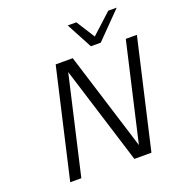

<svg xmlns="http://www.w3.org/2000/svg" viewBox="-154 -1022 1086 1153"><g transform="rotate(-20 388.5 -445.0)"><path d="M406 -890H461L536 -772L665 -890H719L557 -725H494ZM98 0 258 -695H367L562 -69L706 -695H777L617 0H508L313 -626L169 0Z"/></g></svg>

Font: Coval
Style: ExtraLight Italic
Weight: 200
Foundry: Context Ltd
Version: Version 001.000